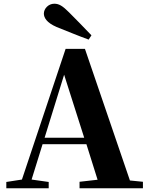

<svg xmlns="http://www.w3.org/2000/svg" viewBox="-20 -1013 801 1033"><path d="M472 -823C432 -866 389 -908 351 -947C316 -982 297 -993 272 -993C240 -993 216 -966 216 -940C216 -918 231 -891 284 -868C342 -845 399 -821 457 -800ZM325 -611 433 -272H220ZM408 0H749V-35L679 -42L437 -750H333L98 -47L14 -34V0H242V-34L150 -47L209 -237H445L505 -46L408 -35Z"/></svg>

Font: Noto Serif CJK SC Black
Style: Regular
Weight: 900
Designer: Ryoko NISHIZUKA 西塚涼子 (kana & ideographs); Frank Grießhammer (Latin, Greek & Cyrillic); Wenlong ZHANG 张文龙 (bopomofo); San
Foundry: Adobe
Version: Version 2.001;hotconv 1.1.0;makeotfexe 2.6.0